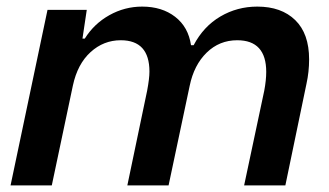

<svg xmlns="http://www.w3.org/2000/svg" viewBox="-20 -562 997 582"><path d="M124 -532H243L230 -445H237Q265 -490 311.5 -516Q358 -542 411 -542Q471 -542 511 -511Q551 -480 559 -425H567Q597 -482 648 -512Q699 -542 760 -542Q833 -542 875 -501Q917 -460 917 -382Q917 -344 909 -308L845 0H720L781 -287Q787 -319 787 -344Q787 -440 699 -440Q645 -440 606.5 -402.5Q568 -365 555 -302L491 0H366L426 -287Q433 -324 433 -345Q433 -440 346 -440Q294 -440 254.5 -404Q215 -368 201 -303L137 0H12Z"/></svg>

Font: Mona Sans SemiBold
Style: Italic
Weight: 600
Italic angle: -11.7°
Designer: Deni Anggara
Foundry: GitHub
Version: Version 2.000